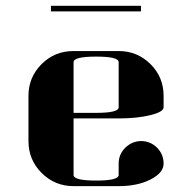

<svg xmlns="http://www.w3.org/2000/svg" viewBox="-20 -635 655 655"><path d="M77.1 -153.8V-308.1Q77.1 -371.6 122.1 -416.5Q166.5 -460.9 231 -460.9H384.8Q448.7 -460.9 493.7 -416Q538.1 -371.6 538.1 -308.1V-269Q538.1 -253.4 493.2 -242.2Q447.3 -231 384.8 -231H231V-38.1Q231 -19 308.1 -19Q384.8 -19 384.8 -38.1V-77.1Q384.8 -108.4 407.2 -130.9Q430.2 -153.3 460.9 -153.8Q493.2 -153.8 516.1 -130.9Q538.1 -108.4 538.1 -76.7Q538.1 -45.4 493.2 -22.5Q448.7 0 384.8 0H231Q167 0 122.1 -44.9Q77.1 -89.8 77.1 -153.8ZM153.8 -596.2V-615.2H460.9V-596.2ZM231 -250H308.1Q384.8 -250 384.8 -269V-422.9Q384.8 -441.9 308.1 -441.9Q231 -441.9 231 -422.9Z"/></svg>

Font: Hjet
Style: Regular
Weight: 400
Designer: T. Christopher White
Version: Version 1.2